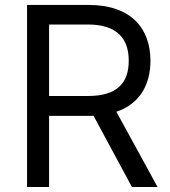

<svg xmlns="http://www.w3.org/2000/svg" viewBox="-20 -747 679 767"><path d="M88.1 0H176.1V-284.1H335.2C341.6 -284.1 347.7 -284.1 353.7 -284.4L507.1 0H609.4L445 -300.4C537.6 -332 581 -407.7 581 -504.3C581 -632.8 504.3 -727.3 333.8 -727.3H88.1ZM176.1 -363.6V-649.1H331C448.9 -649.1 494.3 -591.6 494.3 -504.3C494.3 -416.9 448.9 -363.6 332.4 -363.6Z"/></svg>

Font: Karasuma Gothic
Style: Regular
Weight: 400
Designer: Rasmus Andersson, Ryoko Nishizuka
Foundry: Genbu
Version: Version 1.00